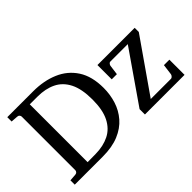

<svg xmlns="http://www.w3.org/2000/svg" viewBox="-96 -1010 1350 1350"><g transform="rotate(-45 579.0 -335.5)"><path d="M657.2 -336.9Q657.2 -271.5 638.2 -210.9Q619.1 -150.4 577.9 -102.8Q536.6 -55.2 470.5 -27.6Q404.3 0 310.1 0H32.2V-43L85 -46.9Q95.7 -47.9 101.3 -54.7Q106.9 -61.5 106.9 -68.8V-602.1Q106.9 -609.4 101.3 -616.5Q95.7 -623.5 85 -624L32.2 -627.9V-670.9H290Q395 -670.9 478 -635.5Q561 -600.1 609.1 -526.4Q657.2 -452.6 657.2 -336.9ZM543.9 -335Q543.9 -439.9 512 -503.2Q480 -566.4 421.6 -594.7Q363.3 -623 284.2 -623H208V-47.9L289.1 -48.8Q366.2 -49.8 423.3 -78.4Q480.5 -106.9 512.2 -169.4Q543.9 -231.9 543.9 -335ZM1124 0H730V-53.2L994.6 -435.1H820.8Q813.5 -435.1 807.9 -428Q802.2 -420.9 800.8 -414.1L791 -339.8H739.7V-481.9H1109.9V-440.9L835.9 -47.9H1037.6Q1044.4 -47.9 1051.8 -56.2Q1059.1 -64.5 1059.6 -71.8L1069.8 -150.9H1124Z"/></g></svg>

Font: Charis
Style: Regular
Weight: 400
Designer: Walt Agee, Miriam Martin, Annie Olsen, Victor Gaultney, Lorna Priest, Alan Ward, Bob Hallissy, Martin Hosken, Sharon Cor
Foundry: SIL Global
Version: Version 7.000